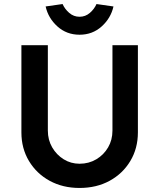

<svg xmlns="http://www.w3.org/2000/svg" viewBox="-20 -925 789 951"><path d="M374 6Q291 6 226 -29.5Q161 -65 123.5 -127.5Q86 -190 86 -269V-701H217V-278Q217 -232 238.5 -195Q260 -158 295.5 -136Q331 -114 374 -114Q420 -114 457 -136Q494 -158 515.5 -195Q537 -232 537 -278V-701H663V-269Q663 -190 625.5 -127.5Q588 -65 523 -29.5Q458 6 374 6ZM374 -753Q310 -753 264.5 -794Q219 -835 206 -893L290 -905Q301 -880 323 -861Q345 -842 374 -842Q403 -842 425 -861Q447 -880 458 -905L542 -893Q529 -835 483.5 -794Q438 -753 374 -753Z"/></svg>

Font: Lexend Deca Medium
Style: Regular
Weight: 500
Designer: Bonnie Shaver-Troup, Thomas Jockin
Foundry: Lexend
Version: Version 1.008; ttfautohint (v1.8.4.7-5d5b)